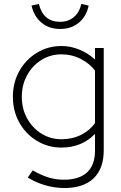

<svg xmlns="http://www.w3.org/2000/svg" viewBox="-20 -734 611 968"><path d="M305 214Q256 214 208 200Q160 186 120 161L145 125Q189 150 225.5 161Q262 172 302 172Q379 172 419 135Q459 98 459 25V-59Q392 10 290 10Q222 10 166 -24Q110 -58 77.5 -116Q45 -174 45 -246Q45 -318 77.5 -376Q110 -434 166 -468Q222 -502 290 -502Q337 -502 381 -483.5Q425 -465 459 -434V-492H503V23Q503 117 451.5 165.5Q400 214 305 214ZM290 -32Q345 -32 389.5 -54.5Q434 -77 459 -114V-378Q433 -413 388 -436.5Q343 -460 290 -460Q234 -460 188.5 -431.5Q143 -403 116.5 -354.5Q90 -306 90 -246Q90 -186 116.5 -137.5Q143 -89 188.5 -60.5Q234 -32 290 -32ZM283 -588Q227 -588 189 -620Q151 -652 139 -706L176 -714Q198 -624 283 -624Q324 -624 352 -647.5Q380 -671 390 -714L427 -706Q416 -652 378 -620Q340 -588 283 -588Z"/></svg>

Font: Red Hat Display VF
Style: Regular
Weight: 300
Designer: Pentagram, MCKL
Foundry: Pentagram, MCKL
Version: Version 1.023